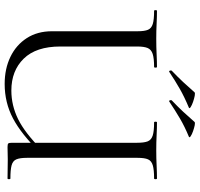

<svg xmlns="http://www.w3.org/2000/svg" viewBox="-36 -788 836 803"><g transform="rotate(90 381.5 -386.0)"><path d="M576.6 -542Q576.6 -571 570.8 -586Q565 -601 546.8 -607Q528.6 -613 491.2 -613Q488.4 -613 488.4 -619Q488.4 -625 491.2 -625Q514.8 -625 544.7 -623.5Q574.6 -622 608.6 -622Q641.4 -622 671.9 -623.5Q702.4 -625 726 -625Q729 -625 729 -619Q729 -613 726 -613Q689.6 -613 670.9 -607.5Q652.2 -602 645.9 -587.5Q639.6 -573 639.6 -544V-81Q639.6 -52 645.9 -37Q652.2 -22 670.9 -17Q689.6 -12 726 -12Q729 -12 729 -6Q729 0 726 0Q706.4 0 687.4 -0.5Q668.4 -1 646.6 -1Q631 -1 620.1 -0.5Q609.2 0 594.8 0Q582.8 0 579.7 -3Q576.6 -6 576.6 -19ZM615.6 -134.6Q540.8 -57.8 474.8 -22.9Q408.8 12 330.6 12Q267.2 12 217.4 -12Q167.6 -36 138.9 -80.5Q110.2 -125 110.2 -186V-544Q110.2 -573 104 -587.5Q97.8 -602 79.6 -607.5Q61.4 -613 24.8 -613Q21.8 -613 21.8 -619Q21.8 -625 24.8 -625Q48.4 -625 78.4 -623.5Q108.4 -622 141.2 -622Q176.8 -622 206.9 -623.5Q237 -625 259.6 -625Q262.4 -625 262.4 -619Q262.4 -613 259.6 -613Q223.2 -613 204.9 -607Q186.6 -601 180.3 -586Q174 -571 174 -542V-221Q174 -119.6 224.7 -67.8Q275.4 -16 358 -16Q420.4 -16 477.7 -44.2Q535 -72.4 605.6 -142.6ZM280.8 -676.8Q276.8 -674 274.9 -679.2Q273 -684.4 275.2 -686.8Q301.2 -711.6 322.9 -734.8Q344.6 -758 365.2 -781.8Q368 -785.2 380.1 -782.9Q392.2 -780.6 405.7 -775.9Q419.2 -771.2 427.2 -766Q435.2 -760.8 429.6 -758.4Q385.8 -740.2 351.4 -720.6Q317 -701 280.8 -676.8ZM404.8 -676.8Q400.8 -674 399 -679.2Q397.2 -684.4 399.2 -686.8Q425.2 -711.4 446.9 -734.7Q468.6 -758 489.2 -781.8Q492 -785.2 503.3 -782.9Q514.6 -780.6 528.1 -775.9Q541.6 -771.2 549.2 -766Q556.8 -760.8 551.2 -758.4Q509 -741 475 -721Q441 -701 404.8 -676.8Z"/></g></svg>

Font: Cormorant Infant Light
Style: Regular
Weight: 300
Designer: Christian Thalmann (Catharsis Fonts)
Foundry: Catharsis Fonts
Version: Version 4.001